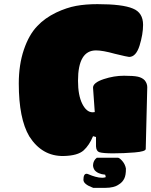

<svg xmlns="http://www.w3.org/2000/svg" viewBox="-20 -740 724 918"><path d="M284.2 5.9Q181.2 7.8 120.1 -87.9Q69.8 -172.9 69.8 -340.8Q69.8 -430.7 94.2 -502.7Q118.7 -574.7 158.2 -615.2Q193.4 -653.3 249 -680.2Q298.8 -703.6 344 -711.9Q389.2 -720.2 445.8 -720.2Q565.9 -720.2 615.2 -699.2Q664.1 -679.7 664.1 -621.1Q664.1 -576.2 647 -521Q629.9 -467.8 597.2 -467.8Q590.8 -467.8 528.8 -482.9Q471.2 -499 439 -499Q353 -499 353 -354Q353 -284.2 373.3 -243.7Q393.6 -203.1 422.9 -203.1L433.1 -204.1L424.8 -320.8Q424.8 -344.7 476.1 -361.8Q524.9 -377.9 573.2 -377.9Q619.1 -377.9 639.4 -373.3Q659.7 -368.7 671.9 -356Q684.1 -340.8 684.1 -323.2L676.8 -27.8Q676.8 -15.6 624 -11.2Q571.3 -6.8 521 -6.8Q473.1 -6.8 455.1 -12.2Q440.4 -17.1 439 -40V-85L424.8 -88.9Q407.2 -45.9 379.9 -21Q351.6 4.4 284.2 5.9ZM432.1 73.2Q424.8 61.5 424.8 49.8Q425.8 27.3 442.9 14.2H544.9Q553.2 16.1 565.9 31.2Q578.6 46.4 582 65.9Q582.5 98.1 573.5 115.2Q564.5 132.3 547.9 142.1Q525.4 158.2 482.9 158.2H425.8Q378.9 141.1 378.9 120.1Q378.9 90.8 394 90.8Q397 90.3 408 95.2Q418.9 100.1 436 105Q453.1 109.9 469.2 109.9Q478.5 109.9 485.8 106.9L482.9 95.2Q448.2 92.3 432.1 73.2Z"/></svg>

Font: GGS TheRock Black
Style: Regular
Weight: 900
Designer: Rodrigo Fuenzalida (2012); Goodgame Studios (2014)
Foundry: Rodrigo Fuenzalida,2012;  GGS,2014
Version: Version 1.002 | FøM Mod